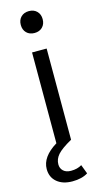

<svg xmlns="http://www.w3.org/2000/svg" viewBox="-140 -759 547 1017"><g transform="rotate(-15 133.0 -250.5)"><path d="M176.5 -612.5Q160 -596 133 -596Q106 -596 89.5 -612.5Q73 -629 73 -656Q73 -683 89.5 -699.5Q106 -716 133 -716Q160 -716 176.5 -699.5Q193 -683 193 -656Q193 -629 176.5 -612.5ZM190 144 209 194Q176 215 124 215Q71 215 39.5 188.5Q8 162 8 117Q8 50 93 -2V-500H173V0Q116 32 95 56Q74 80 74 109Q74 131 89 145Q104 159 131 159Q166 159 190 144Z"/></g></svg>

Font: Work Sans
Style: Regular
Weight: 400
Designer: Wei Huang
Foundry: Wei Huang
Version: Version 1.032;PS 001.032;hotconv 1.0.70;makeotf.lib2.5.58329